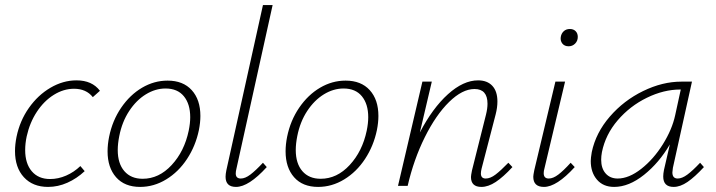

<svg xmlns="http://www.w3.org/2000/svg" viewBox="-20 -731 2815 755"><path d="M271 -382Q230 -382 191.5 -358Q153 -334 125 -291.5Q97 -249 85 -195Q79 -167 79 -141Q79 -88 105 -57.5Q131 -27 177 -27Q209 -27 240 -40.5Q271 -54 296 -78L313 -58Q282 -29 245 -12.5Q208 4 169 4Q109 4 74 -34Q39 -72 39 -137Q39 -163 45 -193Q58 -256 93.5 -306.5Q129 -357 178.5 -386Q228 -415 281 -415Q342 -415 373 -374L345 -349Q319 -382 271 -382Z M403 -136Q403 -163 409 -193Q422 -257 456.5 -307.5Q491 -358 538.5 -386Q586 -414 639 -414Q700 -414 734 -376.5Q768 -339 768 -275Q768 -249 762 -219Q749 -157 715.5 -106Q682 -55 633.5 -25.5Q585 4 531 4Q470 4 436.5 -34Q403 -72 403 -136ZM722 -217Q728 -246 728 -270Q728 -322 703 -352.5Q678 -383 631 -383Q591 -383 553.5 -360Q516 -337 488 -294.5Q460 -252 449 -196Q443 -166 443 -141Q443 -88 469 -58Q495 -28 541 -28Q605 -28 655 -82Q705 -136 722 -217Z M867 -36Q867 -46 870 -61L1014 -711H1052L910 -69Q907 -57 907 -49Q907 -29 927 -29Q944 -29 964.5 -44.5Q985 -60 1014 -91L1029 -74Q958 4 908 4Q867 4 867 -36Z M1103 -136Q1103 -163 1109 -193Q1122 -257 1156.5 -307.5Q1191 -358 1238.5 -386Q1286 -414 1339 -414Q1400 -414 1434 -376.5Q1468 -339 1468 -275Q1468 -249 1462 -219Q1449 -157 1415.5 -106Q1382 -55 1333.5 -25.5Q1285 4 1231 4Q1170 4 1136.5 -34Q1103 -72 1103 -136ZM1422 -217Q1428 -246 1428 -270Q1428 -322 1403 -352.5Q1378 -383 1331 -383Q1291 -383 1253.5 -360Q1216 -337 1188 -294.5Q1160 -252 1149 -196Q1143 -166 1143 -141Q1143 -88 1169 -58Q1195 -28 1241 -28Q1305 -28 1355 -82Q1405 -136 1422 -217Z M1995 -74Q1959 -35 1929.5 -15.5Q1900 4 1873 4Q1832 4 1832 -35Q1832 -41 1836 -61L1891 -280Q1897 -304 1897 -323Q1897 -381 1846 -381Q1798 -381 1746 -330Q1694 -279 1650.5 -191.5Q1607 -104 1583 0H1545L1641 -410H1678L1631 -210Q1681 -306 1741.5 -360.5Q1802 -415 1860 -415Q1896 -415 1916 -393.5Q1936 -372 1936 -332Q1936 -308 1929 -281L1874 -69Q1871 -57 1871 -49Q1871 -29 1890 -29Q1908 -29 1928.5 -44.5Q1949 -60 1979 -91Z M2077 -36Q2077 -42 2081 -62L2164 -410H2202L2121 -69Q2118 -59 2118 -50Q2118 -29 2138 -29Q2155 -29 2175.5 -44.5Q2196 -60 2224 -91L2240 -74Q2169 4 2119 4Q2077 4 2077 -36ZM2185 -585Q2187 -599 2196.5 -608Q2206 -617 2221 -617Q2235 -617 2243.5 -608.5Q2252 -600 2252 -586Q2252 -570 2241.5 -559.5Q2231 -549 2216 -549Q2200 -549 2191.5 -559.5Q2183 -570 2185 -585Z M2748 -74Q2712 -35 2683.5 -15.5Q2655 4 2629 4Q2588 4 2588 -37Q2588 -48 2591 -63L2614 -163Q2572 -91 2512.5 -43.5Q2453 4 2395 4Q2352 4 2327.5 -24.5Q2303 -53 2303 -98Q2303 -109 2307 -133Q2323 -209 2378 -272.5Q2433 -336 2509 -373Q2585 -410 2659 -410H2701L2626 -71Q2624 -57 2624 -53Q2624 -29 2645 -29Q2662 -29 2683 -44.5Q2704 -60 2733 -91ZM2635 -278 2657 -379H2655Q2590 -379 2523.5 -346.5Q2457 -314 2409 -258Q2361 -202 2347 -133Q2344 -117 2344 -103Q2344 -69 2361.5 -49Q2379 -29 2409 -29Q2453 -29 2501.5 -67Q2550 -105 2586.5 -163.5Q2623 -222 2635 -278Z"/></svg>

Font: Ysabeau Light
Style: Italic
Weight: 300
Italic angle: -12°
Designer: Christian Thalmann (Catharsis Fonts)
Version: Version 0.003